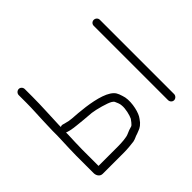

<svg xmlns="http://www.w3.org/2000/svg" viewBox="-131 -712 873 873"><g transform="rotate(-45 306.0 -275.5)"><path d="M524 -509V-31C524 -20.4 532.4 -11 543 -11C553.6 -11 563 -20.4 563 -31V-509C563 -519.6 553.6 -528 543 -528C532.4 -528 524 -519.6 524 -509ZM92 -242V-255C94 -254.3 95.7 -253.7 97 -253L111 -249C136.2 -243.1 159.8 -242.8 190 -239L238 -235C263.7 -231.8 320.9 -216.3 337 -206C343 -202 346.3 -199 347 -197C350.9 -188.2 358 -173.6 358 -163C360.8 -140.7 351.8 -105.6 344.5 -91C342.9 -87.8 326.8 -66.4 321 -65C310.4 -62.4 294.6 -56.8 285 -52C271.2 -45.1 236.5 -43 215 -43H89V-147C89 -176.7 90.9 -210.5 92 -242ZM99 -477V-527C99 -537.6 90.6 -547 80 -547C69.4 -547 60 -537.6 60 -527V-477C60 -437.7 57.2 -404.4 56 -365L54 -303V-274C53.3 -264 53 -254 53 -244C51.9 -212.7 50 -176.4 50 -147V-36C50 -19.7 59.7 -4 77 -4H215C233.9 -4 263.1 -6.7 279 -9C296 -12.4 301.4 -18.4 316 -22C336.9 -30.4 345.6 -31.5 362 -49C370 -59 375.5 -66.7 378.5 -72C393 -97.7 404.4 -156.1 391 -191C383.9 -213.9 379 -224.7 359 -238C321.1 -262.5 249.5 -273.2 193.5 -278C167.9 -280.2 142.1 -280.3 122 -287L107 -291C102.3 -292.3 97.7 -291.7 93 -289V-301C94.9 -360.4 99 -417.9 99 -477Z"/></g></svg>

Font: Just Breathe
Style: Regular
Weight: 400
Foundry: Cannot Into Space Fonts
Version: Version 0.72